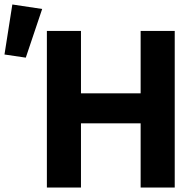

<svg xmlns="http://www.w3.org/2000/svg" viewBox="-36 -836 876 856"><path d="M591 0V-286H325V0H173V-698H325V-420H591V-698H743V0ZM152 -796 79 -579 -16 -593 19 -816Z"/></svg>

Font: IBM Plex Sans
Style: Regular
Weight: 400
Designer: Mike Abbink, Paul van der Laan, Pieter van Rosmalen
Foundry: Bold Monday
Version: Version 3.201